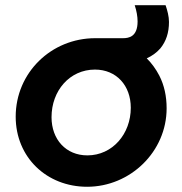

<svg xmlns="http://www.w3.org/2000/svg" viewBox="-20 -702 696 734"><path d="M313 12C478 12 617 -122 617 -288C617 -334 608 -376 589 -413C576 -438 560 -460 541 -479C561 -488 578 -500 593 -517C615 -544 626 -577 626 -618C626 -639 620 -662 613 -682H495C502 -661 506 -639 506 -620C506 -561 472 -556 450 -556H344C176 -556 40 -424 40 -256C40 -100 159 12 313 12ZM314 -108C232 -108 177 -169 177 -254C177 -355 246 -436 343 -436C425 -436 480 -375 480 -290C480 -190 410 -108 314 -108Z"/></svg>

Font: Plus Jakarta Sans
Style: Bold Italic
Weight: 700
Italic angle: -8°
Designer: Gumpita Rahayu
Foundry: Tokotype
Version: Version 2.071;gftools[0.9.30]